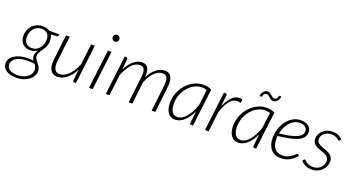

<svg xmlns="http://www.w3.org/2000/svg" viewBox="-85 -1416 4224 2302"><g transform="rotate(20 2027.0 -265.0)"><path d="M381 -368Q380.5 -340.5 373.8 -318Q367 -295.5 357 -276.8Q347 -258 335.2 -241.8Q323.5 -225.5 313.5 -210Q303.5 -194.5 297 -178.5Q290.5 -162.5 290.5 -144.5Q290.5 -129.5 296.5 -116.8Q302.5 -104 311.2 -92Q320 -80 330.5 -67.8Q341 -55.5 349.8 -42Q358.5 -28.5 364.5 -12.5Q370.5 3.5 370.5 23Q370.5 54.5 354.5 83.8Q338.5 113 309.5 135.5Q280.5 158 239.8 171.5Q199 185 149 185Q109.5 185 76.8 177Q44 169 20.2 153.8Q-3.5 138.5 -16.5 116.5Q-29.5 94.5 -29.5 66.5Q-29.5 30.5 -10.8 2.8Q8 -25 40.2 -44Q72.5 -63 115.2 -73Q158 -83 207 -83Q224 -83 241 -81.8Q258 -80.5 275.5 -78Q267 -89.5 261.2 -102.5Q255.5 -115.5 255.5 -131.5Q255.5 -149 261.5 -167Q267.5 -185 284.5 -210.5Q264 -196.5 241.2 -189Q218.5 -181.5 191.5 -181.5Q163 -181.5 138.5 -190.5Q114 -199.5 96.2 -217.2Q78.5 -235 68.5 -260.8Q58.5 -286.5 58.5 -320.5Q58.5 -355 70.8 -388.2Q83 -421.5 106.2 -447.5Q129.5 -473.5 163.5 -489.2Q197.5 -505 241 -505Q266.5 -505 289 -498.8Q311.5 -492.5 329 -480H459L457 -464Q456.5 -459 453.2 -455.2Q450 -451.5 443 -450.5L362 -444Q371 -428.5 376 -409.5Q381 -390.5 381 -368ZM327 26Q327 1.5 319 -16Q311 -33.5 299.5 -48L300 -46.5Q275.5 -50.5 253.5 -52Q231.5 -53.5 211 -53.5Q161.5 -53.5 125 -44.2Q88.5 -35 64.2 -19.2Q40 -3.5 27.8 17.5Q15.5 38.5 15.5 61.5Q15.5 83 25.2 99.8Q35 116.5 53 127.8Q71 139 96.5 145Q122 151 153 151Q192 151 224 140.5Q256 130 278.8 112.5Q301.5 95 314 72.5Q326.5 50 327 26ZM202.5 -212.5Q234.5 -212.5 259.8 -226Q285 -239.5 302.5 -261.2Q320 -283 329 -310.8Q338 -338.5 338 -366.5Q338 -418.5 310.5 -444.8Q283 -471 236.5 -471Q204.5 -471 179.5 -458.2Q154.5 -445.5 137.2 -424.5Q120 -403.5 111 -376.2Q102 -349 102 -320.5Q102 -267.5 129 -240Q156 -212.5 202.5 -212.5Z M585 -497.5 547.5 -181Q544.5 -157.5 544.5 -137.5Q544.5 -86.5 563.8 -59.8Q583 -33 624.5 -33Q652 -33 680 -47Q708 -61 734.5 -87.2Q761 -113.5 784.5 -150.2Q808 -187 826 -233L858 -497.5H905L845 0H823Q813.5 0 809.2 -5Q805 -10 805 -18.5L820 -160Q799.5 -120.5 774.8 -89.5Q750 -58.5 722.8 -37.2Q695.5 -16 666.5 -4.8Q637.5 6.5 608.5 6.5Q553 6.5 525.2 -30.2Q497.5 -67 497.5 -135Q497.5 -139.5 497.8 -144.8Q498 -150 499.2 -162.8Q500.5 -175.5 503 -198Q505.5 -220.5 510 -259.2Q514.5 -298 521.2 -356Q528 -414 538 -497.5Z M1118.5 -497.5 1058 0H1011.5L1072 -497.5ZM1155 -669Q1155 -660 1151.5 -652.2Q1148 -644.5 1142 -638.5Q1136 -632.5 1128.2 -629Q1120.5 -625.5 1112.5 -625.5Q1104 -625.5 1096.5 -629Q1089 -632.5 1083.2 -638.5Q1077.5 -644.5 1074 -652.2Q1070.5 -660 1070.5 -669Q1070.5 -678 1074 -686Q1077.5 -694 1083.2 -700.2Q1089 -706.5 1096.5 -710Q1104 -713.5 1112.5 -713.5Q1120.5 -713.5 1128.2 -710Q1136 -706.5 1142 -700.5Q1148 -694.5 1151.5 -686.2Q1155 -678 1155 -669Z M1226 0 1286 -499H1307.5Q1325 -499 1325 -481L1311 -342Q1350 -419.5 1401 -462.2Q1452 -505 1508.5 -505Q1558.5 -505 1579.8 -473.5Q1601 -442 1601 -383Q1601 -366 1599.5 -346.5Q1619 -386.5 1642.2 -416.2Q1665.5 -446 1691.2 -465.8Q1717 -485.5 1744 -495.2Q1771 -505 1797.5 -505Q1851 -505 1874.5 -471.2Q1898 -437.5 1898 -375Q1898 -370 1897.8 -363.8Q1897.5 -357.5 1896.2 -344Q1895 -330.5 1892.5 -306.8Q1890 -283 1885.5 -243Q1881 -203 1874 -143.8Q1867 -84.5 1857 0H1810.5L1848 -318Q1850 -333.5 1851 -347.2Q1852 -361 1852 -373.5Q1852 -418.5 1836.5 -441.8Q1821 -465 1782.5 -465Q1758 -465 1732.8 -453.8Q1707.5 -442.5 1683.2 -420Q1659 -397.5 1637.2 -363.5Q1615.5 -329.5 1598 -283.5L1564.5 0H1518L1555.5 -318Q1560 -352.5 1560 -379.5Q1560 -421.5 1545.5 -443.2Q1531 -465 1494 -465Q1437 -465 1388.8 -413Q1340.5 -361 1304 -266L1272.5 0Z M2337.5 0H2314.5Q2305 0 2301.2 -4.5Q2297.5 -9 2297.5 -15.5L2314 -172Q2295 -132 2272.2 -99.2Q2249.5 -66.5 2223.8 -43Q2198 -19.5 2169.5 -6.5Q2141 6.5 2110.5 6.5Q2079 6.5 2055.5 -5.8Q2032 -18 2016.2 -40.5Q2000.5 -63 1992.5 -95Q1984.5 -127 1984.5 -167Q1984.5 -210.5 1995.5 -252.2Q2006.5 -294 2026.8 -331.5Q2047 -369 2075 -400.5Q2103 -432 2136.8 -455Q2170.5 -478 2209 -491Q2247.5 -504 2288.5 -504Q2318.5 -504 2344.5 -498.8Q2370.5 -493.5 2396 -480.5ZM2126 -33Q2154.5 -33 2182.2 -49Q2210 -65 2235 -94.2Q2260 -123.5 2282.2 -164.8Q2304.5 -206 2322 -256L2347 -458.5Q2317.5 -468.5 2283 -468.5Q2249.5 -468.5 2218 -457.2Q2186.5 -446 2158.8 -426Q2131 -406 2107.8 -378.5Q2084.5 -351 2067.5 -318.2Q2050.5 -285.5 2041.2 -249Q2032 -212.5 2032 -174.5Q2032 -107.5 2054.8 -70.2Q2077.5 -33 2126 -33Z M2491.5 0 2551.5 -499H2573Q2590.5 -499 2590.5 -481L2576 -333Q2610 -414.5 2653.8 -458.8Q2697.5 -503 2747 -503Q2767.5 -503 2789 -494.5L2780.5 -450Q2757.5 -458.5 2737.5 -458.5Q2684 -458.5 2641.2 -405.8Q2598.5 -353 2568 -253.5L2538 0Z M3143.5 0H3120.5Q3111 0 3107.2 -4.5Q3103.5 -9 3103.5 -15.5L3120 -172Q3101 -132 3078.2 -99.2Q3055.5 -66.5 3029.8 -43Q3004 -19.5 2975.5 -6.5Q2947 6.5 2916.5 6.5Q2885 6.5 2861.5 -5.8Q2838 -18 2822.2 -40.5Q2806.5 -63 2798.5 -95Q2790.5 -127 2790.5 -167Q2790.5 -210.5 2801.5 -252.2Q2812.5 -294 2832.8 -331.5Q2853 -369 2881 -400.5Q2909 -432 2942.8 -455Q2976.5 -478 3015 -491Q3053.5 -504 3094.5 -504Q3124.5 -504 3150.5 -498.8Q3176.5 -493.5 3202 -480.5ZM2932 -33Q2960.5 -33 2988.2 -49Q3016 -65 3041 -94.2Q3066 -123.5 3088.2 -164.8Q3110.5 -206 3128 -256L3153 -458.5Q3123.5 -468.5 3089 -468.5Q3055.5 -468.5 3024 -457.2Q2992.5 -446 2964.8 -426Q2937 -406 2913.8 -378.5Q2890.5 -351 2873.5 -318.2Q2856.5 -285.5 2847.2 -249Q2838 -212.5 2838 -174.5Q2838 -107.5 2860.8 -70.2Q2883.5 -33 2932 -33ZM3139.5 -639.5Q3159.5 -639.5 3171 -653.2Q3182.5 -667 3186 -690.5H3214.5Q3212.5 -672.5 3206.2 -657Q3200 -641.5 3190 -630Q3180 -618.5 3166.5 -612Q3153 -605.5 3137 -605.5Q3121.5 -605.5 3109.2 -613.8Q3097 -622 3085.8 -632Q3074.5 -642 3063.8 -650.2Q3053 -658.5 3041 -658.5Q3022 -658.5 3010 -644Q2998 -629.5 2994.5 -607H2965.5Q2967.5 -625 2974.2 -640.8Q2981 -656.5 2991.2 -667.8Q3001.5 -679 3014.8 -685.5Q3028 -692 3044 -692Q3059.5 -692 3072 -683.8Q3084.5 -675.5 3095.5 -665.8Q3106.5 -656 3117 -647.8Q3127.5 -639.5 3139.5 -639.5Z M3669.5 -402.5Q3669.5 -382 3664 -363.5Q3658.5 -345 3644.5 -328.5Q3630.5 -312 3606.5 -297.2Q3582.5 -282.5 3545 -270.2Q3507.5 -258 3455.5 -248.2Q3403.5 -238.5 3333.5 -231Q3332.5 -220.5 3332 -210.2Q3331.5 -200 3331.5 -190Q3331.5 -115.5 3365.2 -73.5Q3399 -31.5 3467 -31.5Q3493.5 -31.5 3514.8 -37.2Q3536 -43 3552.8 -52Q3569.5 -61 3582.2 -71Q3595 -81 3605 -90Q3615 -99 3622.2 -104.8Q3629.5 -110.5 3635.5 -110.5Q3641.5 -110.5 3646 -105.5L3657 -92.5Q3632.5 -66.5 3609.2 -47.8Q3586 -29 3562.2 -17Q3538.5 -5 3513 0.8Q3487.5 6.5 3458.5 6.5Q3417 6.5 3384.8 -7.2Q3352.5 -21 3330.5 -46.2Q3308.5 -71.5 3297 -107.8Q3285.5 -144 3285.5 -189Q3285.5 -226.5 3293 -264.5Q3300.5 -302.5 3315.2 -337.5Q3330 -372.5 3351.8 -403Q3373.5 -433.5 3401.5 -456Q3429.5 -478.5 3463.5 -491.5Q3497.5 -504.5 3537 -504.5Q3573.5 -504.5 3598.8 -494.2Q3624 -484 3639.8 -468.8Q3655.5 -453.5 3662.5 -435.8Q3669.5 -418 3669.5 -402.5ZM3534.5 -469.5Q3494.5 -469.5 3462.2 -452.5Q3430 -435.5 3405.2 -407.2Q3380.5 -379 3363.8 -341.8Q3347 -304.5 3339 -264Q3402.5 -271 3448.5 -280.2Q3494.5 -289.5 3526.5 -299.8Q3558.5 -310 3578.2 -322Q3598 -334 3609 -346.8Q3620 -359.5 3623.8 -373Q3627.5 -386.5 3627.5 -401Q3627.5 -411.5 3622.8 -423.8Q3618 -436 3607 -446Q3596 -456 3578.2 -462.8Q3560.5 -469.5 3534.5 -469.5Z M4053.5 -436.5Q4049.5 -429.5 4042.5 -429.5Q4037.5 -429.5 4030.2 -435.8Q4023 -442 4010.5 -449.8Q3998 -457.5 3979.5 -463.8Q3961 -470 3933.5 -470Q3908 -470 3885.2 -461.5Q3862.5 -453 3845.8 -438.8Q3829 -424.5 3819.2 -405.8Q3809.5 -387 3809.5 -366Q3809.5 -345.5 3819 -331.5Q3828.5 -317.5 3844.2 -307.2Q3860 -297 3879.8 -289.5Q3899.5 -282 3920.5 -274.5Q3941.5 -267 3961.2 -257.8Q3981 -248.5 3996.8 -235.5Q4012.5 -222.5 4022 -203.8Q4031.5 -185 4031.5 -158.5Q4031.5 -126.5 4018.8 -96.5Q4006 -66.5 3982.5 -43.2Q3959 -20 3925.8 -6Q3892.5 8 3851.5 8Q3803 8 3770.5 -8.8Q3738 -25.5 3714.5 -52.5L3726 -69.5Q3729 -73.5 3732 -75.5Q3735 -77.5 3739.5 -77.5Q3744.5 -77.5 3752 -69.5Q3759.5 -61.5 3772.8 -51.8Q3786 -42 3806.5 -34Q3827 -26 3858 -26Q3887.5 -26 3911.8 -35.8Q3936 -45.5 3953.2 -62.5Q3970.5 -79.5 3980 -101.8Q3989.5 -124 3989.5 -149Q3989.5 -171 3980 -186Q3970.5 -201 3955 -211.8Q3939.5 -222.5 3919.5 -230Q3899.5 -237.5 3878.8 -244.8Q3858 -252 3838 -260.8Q3818 -269.5 3802.5 -282Q3787 -294.5 3777.5 -312.5Q3768 -330.5 3768 -356.5Q3768 -385.5 3780.5 -412.2Q3793 -439 3815.5 -459.8Q3838 -480.5 3869 -492.8Q3900 -505 3937 -505Q3979 -505 4010 -492Q4041 -479 4065 -453Z"/></g></svg>

Font: Lato TR Light
Style: Italic
Weight: 300
Italic angle: -12°
Designer: Lukasz Dziedzic
Foundry: Lukasz Dziedzic
Version: Version 1.104 2013